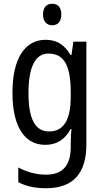

<svg xmlns="http://www.w3.org/2000/svg" viewBox="-20 -758 548 1018"><path d="M257 -738C227 -738 208 -719 208 -681C208 -644 228 -624 257 -624C287 -624 305 -644 305 -681C305 -719 287 -738 257 -738ZM222 -547C112 -547 46 -448 46 -266C46 -87 110 10 220 10C280 10 323 -17 355 -74H359C356 -48 355 -15 355 5V22C355 123 309 168 224 168C173 168 124 155 77 130V208C119 230 166 240 224 240C372 240 438 157 438 7V-537H369L359 -466H354C322 -522 279 -547 222 -547ZM237 -474C319 -474 355 -412 355 -269V-245C355 -121 317 -61 240 -61C167 -61 131 -126 131 -265C131 -401 166 -474 237 -474Z"/></svg>

Font: Noto Sans Gujarati Condensed
Style: Regular
Weight: 400
Width: 3
Designer: Jelle Bosma - Monotype Design Team, Universal Thirst
Foundry: Monotype Imaging Inc.
Version: Version 2.106